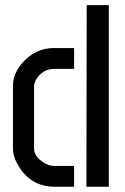

<svg xmlns="http://www.w3.org/2000/svg" viewBox="-20 -710 474 730"><path d="M29.3 -144.5V-385.7Q30.3 -438.5 77.1 -483.4Q123 -527.3 184.6 -527.3H261.7V-448.2H185.5Q145.5 -448.2 120.1 -412.1Q109.4 -395.5 109.4 -380.9V-146.5Q109.4 -115.2 144.5 -92.8Q165 -79.1 186.5 -79.1H261.7V0H187.5Q100.6 0 52.7 -75.2Q29.3 -112.3 29.3 -144.5ZM308.6 0 309.6 -690.4H393.6V0Z"/></svg>

Font: Post No Bills Colombo SemiBold
Style: Regular
Weight: 600
Designer: Kosala Senevirathne, Siva Puranthara, Lasantha Premarathna, Tharique Azeez
Foundry: Mooniak
Version: Version 1.220 ; ttfautohint (v1.6)